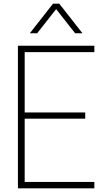

<svg xmlns="http://www.w3.org/2000/svg" viewBox="-20 -1030 583 1050"><path d="M496 0H78V-780H496V-745H115V-415H446V-381H115V-35H496ZM431 -848H391L287 -980L183 -848H143L270 -1010H304Z"/></svg>

Font: Tanohe Sans ExtraLight
Style: Regular
Weight: 250
Designer: Village Type and Design LLC & Cristiano Sobral
Foundry: Cooper Hewitt Smithsonian Design Museum
Version: Version 1.00;September 29, 2021;FontCreator 13.0.0.2655 64-b